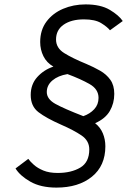

<svg xmlns="http://www.w3.org/2000/svg" viewBox="-20 -732 578 872"><path d="M236.5 120Q165 120 117.8 93Q70.5 66 50.5 33L108.5 -10.5Q117 1.5 133.8 16.5Q150.5 31.5 177 42.5Q203.5 53.5 242 53.5Q303.5 53.5 344.5 29.2Q385.5 5 385.5 -53.5Q385.5 -93 350 -117Q314.5 -141 257 -166Q190 -195.5 154.8 -222.5Q119.5 -249.5 119.5 -300.5Q119.5 -349 149.2 -382Q179 -415 222.5 -429.5Q192 -447 177.2 -476.8Q162.5 -506.5 162.5 -541Q162.5 -595.5 191 -633.8Q219.5 -672 266.5 -692Q313.5 -712 368.5 -712Q437 -712 478.2 -687.5Q519.5 -663 537.5 -636.5L479.5 -594.5Q467 -610 439.5 -627Q412 -644 361 -644Q304 -644 269.2 -620Q234.5 -596 234.5 -552.5Q234.5 -514 271.8 -490.8Q309 -467.5 372.5 -441.5Q405.5 -427.5 434.5 -411Q463.5 -394.5 481.2 -369.5Q499 -344.5 499 -305.5Q499 -263 478.8 -228Q458.5 -193 412 -172.5Q436 -153.5 447.2 -126.2Q458.5 -99 458.5 -67.5Q458.5 21 397.5 70.5Q336.5 120 236.5 120ZM358.5 -204.5Q388.5 -215 408 -236Q427.5 -257 427.5 -287.5Q427.5 -327 387.2 -350Q347 -373 286.5 -395.5Q244 -388.5 218.2 -366.8Q192.5 -345 192.5 -314Q192.5 -282 231.5 -260.2Q270.5 -238.5 358.5 -204.5Z"/></svg>

Font: Overpass Light
Style: Italic
Weight: 300
Italic angle: -10°
Designer: Delve Withrington, Dave Bailey, Thomas Jockin
Foundry: Delve Fonts LLC
Version: Version 4.000; ttfautohint (v1.8.3)